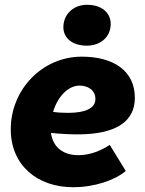

<svg xmlns="http://www.w3.org/2000/svg" viewBox="-20 -768 608 803"><path d="M286 15C376 15 462 -15 506 -53L439 -162C402 -138 358 -119 307 -119C248 -119 202 -149 193 -212C234 -208 271 -206 305 -206C461 -206 544 -257 544 -359C544 -471 456 -531 322 -531C156 -531 25 -393 25 -227C25 -77 136 15 286 15ZM343 -577C399 -577 443 -612 443 -668C443 -714 406 -748 344 -748C288 -748 245 -709 245 -654C245 -609 283 -577 343 -577ZM202 -300C220 -361 263 -410 313 -410C345 -410 379 -393 379 -354C379 -315 337 -296 265 -296C244 -296 223 -297 202 -300Z"/></svg>

Font: Fixel Text 20240404 ExtraBold
Style: Italic
Weight: 800
Width: 4
Italic angle: -10°
Designer: AlfaBravo + MacPaw
Foundry: Kyrylo Tkachov, Marchela Mozhyna, Serhii Makarenko, Maria Weinstein, Zakhar Kryvoshyya
Version: Version 1.211;Glyphs 3.2 (3225)